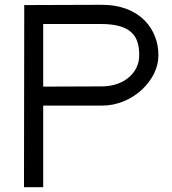

<svg xmlns="http://www.w3.org/2000/svg" viewBox="-20 -760 715 800"><path d="M160 -399.1 404 -400C500 -400 561 -461 560 -529C561 -610 526 -659 404 -660H160ZM160 -320V-20V20H80V-20L81 -699V-739H121L404 -740C567 -740 641 -634 640 -529C641 -428 534 -319 404 -320Z"/></svg>

Font: Nordica Plus
Style: NordicaClassicLight
Weight: 300
Version: Version 1.01